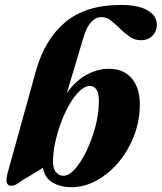

<svg xmlns="http://www.w3.org/2000/svg" viewBox="-20 -745 654 776"><path d="M316 -589.5 250 -368.5Q285.5 -419 330.2 -443Q375 -467 420 -467Q480.5 -467 513.5 -427Q546.5 -387 545 -318Q544 -253 520.8 -193.8Q497.5 -134.5 458.2 -88.2Q419 -42 370 -15.2Q321 11.5 268.5 11.5Q224 11.5 192.5 -7.2Q161 -26 153.5 -66.5L64.5 -12.5Q42 6 25 6Q11 5.5 7.2 -7.5Q3.5 -20.5 13 -53.5L125.5 -459.5Q161 -586 244 -655.5Q327 -725 468.5 -725Q540 -725 577 -702.8Q614 -680.5 614 -645.5Q614 -619.5 596.8 -601Q579.5 -582.5 548.5 -582.5Q524.5 -582.5 504 -596.8Q483.5 -611 465 -629.2Q446.5 -647.5 428.5 -661.8Q410.5 -676 391.5 -676Q366.5 -676 347.8 -655.2Q329 -634.5 316 -589.5ZM340.5 -397.5Q316 -395 291 -366.2Q266 -337.5 244.8 -292.8Q223.5 -248 209.8 -197Q196 -146 194 -99.5Q192.5 -67.5 205 -51Q217.5 -34.5 236 -34.5Q259 -34.5 283.8 -62.8Q308.5 -91 330 -136Q351.5 -181 365.2 -232.2Q379 -283.5 379.5 -329.5Q381 -367.5 370 -383.2Q359 -399 340.5 -397.5Z"/></svg>

Font: Fraunces 72pt
Style: Bold Italic
Weight: 700
Italic angle: -16°
Version: Version 1.000;[b76b70a41]